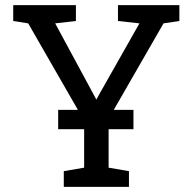

<svg xmlns="http://www.w3.org/2000/svg" viewBox="-20 -731 753 751"><path d="M229.5 0V-61.5L309.1 -75.2V-258.8L90.3 -639.6L31.7 -648.9V-710.9H276.9V-648.9L195.8 -639.6L346.7 -360.4L356.9 -341.3L357.4 -342.3L367.2 -360.4L525.4 -639.6L441.4 -648.9V-710.9H681.6V-648.9L619.6 -639.6L404.8 -266.1V-75.2L484.4 -61.5V0ZM207.5 -225.6V-301.3H502V-225.6Z"/></svg>

Font: Roboto Slab LO
Style: Regular
Weight: 400
Designer: Google
Version: Version 2.000